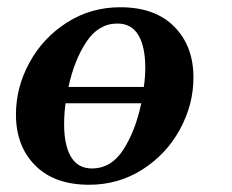

<svg xmlns="http://www.w3.org/2000/svg" viewBox="-20 -500 640 530"><path d="M514 -286Q514 -211 476.5 -142.5Q439 -74 373 -32Q307 10 226 10Q130 10 77 -43.5Q24 -97 24 -184Q24 -259 61.5 -327.5Q99 -396 165 -438Q231 -480 312 -480Q408 -480 461 -426.5Q514 -373 514 -286ZM169 -260H377Q381 -287 381 -313Q381 -371 362 -403Q343 -435 304 -435Q252 -435 218.5 -384.5Q185 -334 169 -260ZM370 -215H161Q157 -186 157 -157Q157 -99 176 -67Q195 -35 234 -35Q287 -35 320.5 -87Q354 -139 370 -215Z"/></svg>

Font: Philosopher
Style: Bold Italic
Weight: 700
Italic angle: -10°
Designer: Jovanny Lemonad
Foundry: Jovanny Lemonad
Version: Version 2.000